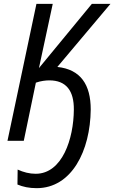

<svg xmlns="http://www.w3.org/2000/svg" viewBox="-20 -734 596 1001"><path d="M171 247C354 247 451 52 453 -163C453 -292 401 -372 279 -385L556 -714H459L183 -379L255 -714H170L19 0H104L167 -303C192 -312 219 -315 237 -315C325 -315 366 -261 365 -162C364 -11 305 172 166 172C134 172 102 164 72 150L71 228C99 240 132 247 171 247Z"/></svg>

Font: Noto Sans Display SemiCondensed
Style: Italic
Weight: 400
Width: 4
Italic angle: -12°
Designer: Monotype Design Team
Foundry: Monotype Imaging Inc.
Version: Version 1.900